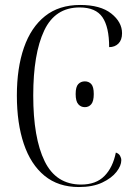

<svg xmlns="http://www.w3.org/2000/svg" viewBox="-20 -744 541 774"><path d="M298 10Q215 10 159.5 -35.5Q104 -81 76 -164Q48 -247 48 -359Q48 -470 76.5 -552Q105 -634 161.5 -679Q218 -724 303 -724Q385 -724 428.5 -689.5Q472 -655 472 -610Q472 -583 457.5 -568.5Q443 -554 420 -554Q420 -635 393 -674.5Q366 -714 301 -714Q202 -714 158 -620.5Q114 -527 114 -359Q114 -188 160 -94Q206 0 307 0Q367 0 401 -34.5Q435 -69 447 -129Q459 -125 464 -116Q469 -107 469 -98Q469 -76 449.5 -51Q430 -26 392 -8Q354 10 298 10ZM322 -312Q306 -312 295.5 -324Q285 -336 285 -365Q285 -394 295.5 -405Q306 -416 322 -416Q338 -416 348 -405Q358 -394 358 -365Q358 -336 348 -324Q338 -312 322 -312Z"/></svg>

Font: Noto Serif Display Condensed Light
Style: Regular
Weight: 300
Width: 3
Designer: Monotype Design Team
Foundry: Monotype Imaging Inc.
Version: Version 2.009